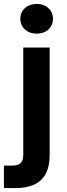

<svg xmlns="http://www.w3.org/2000/svg" viewBox="-49 -742 342 982"><path d="M-29 220V105H11Q44 105 57 92Q70 79 70 50V-499H205V49Q205 111 184 148.5Q163 186 124 203Q85 220 31 220ZM138 -570Q102 -570 78.5 -591.5Q55 -613 55 -646Q55 -679 78.5 -700.5Q102 -722 139 -722Q175 -722 198.5 -700.5Q222 -679 222 -646Q222 -613 199 -591.5Q176 -570 138 -570Z"/></svg>

Font: DM Sans 20pt
Style: Bold
Weight: 700
Version: Version 4.004;gftools[0.9.30]